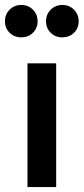

<svg xmlns="http://www.w3.org/2000/svg" viewBox="-36 -756 338 776"><path d="M191 0H75V-500H191ZM216 -605Q188 -605 169 -623.5Q150 -642 150 -670Q150 -698 169 -717Q188 -736 216 -736Q244 -736 263 -717Q282 -698 282 -670Q282 -642 263 -623.5Q244 -605 216 -605ZM50 -605Q22 -605 3 -623.5Q-16 -642 -16 -670Q-16 -698 3 -717Q22 -736 50 -736Q78 -736 97 -717Q116 -698 116 -670Q116 -642 97 -623.5Q78 -605 50 -605Z"/></svg>

Font: Wix Madefor Text SemiBold
Style: Regular
Weight: 600
Designer: Dalton Maag Ltd
Foundry: Dalton Maag Ltd
Version: Version 3.100